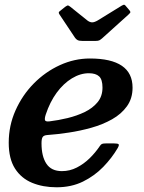

<svg xmlns="http://www.w3.org/2000/svg" viewBox="-20 -781 609 814"><path d="M298 -621Q302.5 -614.5 309 -611Q315.5 -607.5 329.5 -607.5H385Q396.5 -607.5 401.5 -610.2Q406.5 -613 413 -618.5L525 -719.5Q533 -726.5 532.8 -730Q532.5 -733.5 527 -739.5L515.5 -753Q511 -759 507.8 -760.5Q504.5 -762 496 -757L394.5 -694.5Q380 -686 370.2 -686.2Q360.5 -686.5 350 -694.5L278.5 -752Q272 -757 268.8 -757.8Q265.5 -758.5 257 -752.5L237 -736.5Q229.5 -731.5 229.2 -727.8Q229 -724 233 -718.5ZM17 -176Q17 -108 43.5 -66.5Q70 -25 116 -6Q162 13 220 13Q282.5 13 331.8 -11.2Q381 -35.5 417.8 -73.5Q454.5 -111.5 478.5 -152.5Q486 -165.5 483 -169.2Q480 -173 463 -173H430Q417 -173 412.2 -170.8Q407.5 -168.5 403 -161.5Q384.5 -134 360 -110Q335.5 -86 305.8 -70.8Q276 -55.5 242.5 -55.5Q197.5 -55.5 176.8 -86.8Q156 -118 156 -173.5Q156 -193 161 -200.2Q166 -207.5 180.5 -208.5Q222.5 -211.5 271 -218.8Q319.5 -226 367.5 -239.5Q415.5 -253 455 -275.2Q494.5 -297.5 518.2 -330.5Q542 -363.5 542 -409.5Q542 -471 496.8 -502Q451.5 -533 361 -533Q295.5 -533 233.8 -504.8Q172 -476.5 123.2 -427Q74.5 -377.5 45.8 -313Q17 -248.5 17 -176ZM190 -266.5Q173 -264.5 170.8 -271.5Q168.5 -278.5 174 -295.5Q191.5 -348.5 220.2 -387.8Q249 -427 284.8 -448.8Q320.5 -470.5 356.5 -470.5Q386 -470.5 400.2 -457.2Q414.5 -444 414.5 -409.5Q414.5 -373 393.8 -347.8Q373 -322.5 339.5 -306.2Q306 -290 266.8 -280.5Q227.5 -271 190 -266.5Z"/></svg>

Font: Besley SemiBold
Style: Italic
Weight: 600
Italic angle: -13°
Designer: Owen Earl
Foundry: indestructible type*
Version: Version 2.001